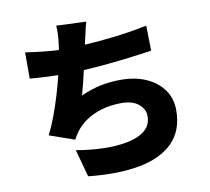

<svg xmlns="http://www.w3.org/2000/svg" viewBox="-92 -915 1183 1083"><g transform="rotate(-10 500.0 -374.0)"><path d="M469 -805Q460 -775 454.5 -747.5Q449 -720 442 -693Q441 -689 440.5 -685.5Q440 -682 439 -678Q522 -683 615 -694Q708 -705 798 -724L801 -580Q753 -573 687.5 -564.5Q622 -556 549.5 -549Q477 -542 408 -538Q400 -502 391 -466.5Q382 -431 373 -399Q432 -425 487 -436.5Q542 -448 603 -448Q685 -448 747.5 -420.5Q810 -393 846 -343Q882 -293 882 -225Q882 -109 813.5 -40.5Q745 28 620.5 51Q496 74 328 56L285 -101Q365 -87 442 -85Q519 -83 581 -95.5Q643 -108 680 -138.5Q717 -169 717 -221Q717 -259 683 -288.5Q649 -318 584 -318Q499 -318 429.5 -288Q360 -258 318 -202Q311 -192 305 -182.5Q299 -173 292 -160L149 -210Q172 -255 192.5 -310Q213 -365 230.5 -423Q248 -481 261 -535Q216 -537 175 -538.5Q134 -540 99 -544V-694Q145 -687 195 -681.5Q245 -676 289 -674Q291 -682 291.5 -688.5Q292 -695 293 -701Q298 -737 299 -761Q300 -785 298 -812Z"/></g></svg>

Font: Source Han Sans CN Heavy
Style: Regular
Weight: 900
Designer: Ryoko NISHIZUKA 西塚涼子 (kana, bopomofo & ideographs); Paul D. Hunt (Latin, Greek & Cyrillic); Sandoll Communications 산돌커뮤니
Foundry: Adobe
Version: Version 2.000;hotconv 1.0.107;makeotfexe 2.5.65593